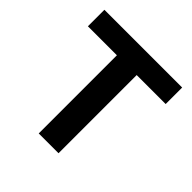

<svg xmlns="http://www.w3.org/2000/svg" viewBox="-187 -885 1043 1043"><g transform="rotate(45 334.0 -363.5)"><path d="M35.5 -600.5V-727.3H632.8V-600.5H410.2V0H258.2V-600.5Z"/></g></svg>

Font: Cannonade
Style: Bold
Weight: 700
Designer: Rasmus Andersson
Foundry: rsms
Version: Version 3.012;git-f93a4a705